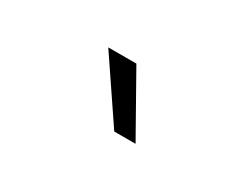

<svg xmlns="http://www.w3.org/2000/svg" viewBox="-34 -923 566 443"><g transform="rotate(30 248.5 -701.5)"><path d="M273.1 -621.1 164.1 -782.3H239L329.9 -621.1Z"/></g></svg>

Font: Inter P Light
Style: Regular
Weight: 300
Designer: Rasmus Andersson
Foundry: rsms
Version: Version 3.018;git-588b23468